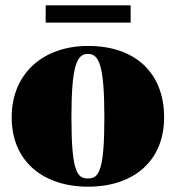

<svg xmlns="http://www.w3.org/2000/svg" viewBox="-20 -688 663 723"><path d="M312 15C481 15 598 -80 598 -246C598 -412 491 -515 312 -515C143 -515 24 -412 24 -246C24 -80 143 15 312 15ZM311 -16C270 -16 249 -43 249 -246C249 -444 270 -485 311 -485C352 -485 373 -446 373 -246C373 -42 352 -16 311 -16ZM152 -668V-603H472V-668Z"/></svg>

Font: Sprat Condensed Black
Style: Regular
Weight: 900
Designer: Ethan Nakache
Foundry: Collletttivo
Version: Version 2.000;Glyphs 3.2 (3217)